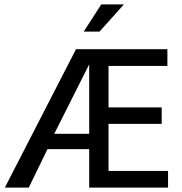

<svg xmlns="http://www.w3.org/2000/svg" viewBox="-20 -854 829 874"><path d="M2 0 326 -630H742V-554H474V-365H716V-290H474V-76H745V0H386V-175H196L111 0ZM386 -561 227 -245H386ZM433 -710H361L441 -834H544Z"/></svg>

Font: Mukta Malar
Style: Regular
Weight: 400
Designer: Aadarsh Rajan, Girish Dalvi, Yashodeep Gholap
Foundry: Ek Type
Version: Version 2.538;PS 1.000;hotconv 16.6.51;makeotf.lib2.5.65220;